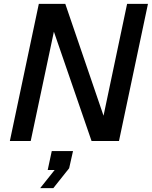

<svg xmlns="http://www.w3.org/2000/svg" viewBox="-20 -730 786 994"><path d="M31 0 181 -710H318L516 -131L638 -710H746L596 0H454L259 -566L139 0ZM188 244 263 150H227L248 52H358L338 141L256 244Z"/></svg>

Font: Geist Medium
Style: Italic
Weight: 500
Italic angle: -12°
Designer: Basement.studio, Andrés Briganti, Mateo Zaragoza
Foundry: Basement.studio, Vercel, Andrés Briganti, Guido Ferreyra, Mateo Zaragoza
Version: Version 1.500; ttfautohint (v1.8.4.7-5d5b)